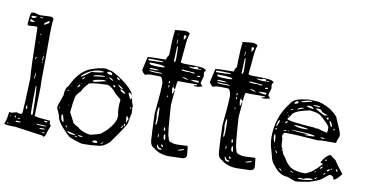

<svg xmlns="http://www.w3.org/2000/svg" viewBox="-99 -1367 3223 1691"><g transform="rotate(10 1512.5 -521.5)"><path d="M92.8 -1017.6 148.4 -1003.9 237.3 -1007.8Q271.5 -1007.8 271.5 -987.3Q263.7 -937.5 263.7 -850.6V-636.7L261.7 -433.6L263.7 -378.9L256.8 -121.1Q293.9 -110.4 396.5 -103.5L398.4 -101.6V-83Q398.4 -75.2 412.1 -60.5Q396.5 -26.4 377.9 35.2L366.2 44.9H362.3Q353.5 33.2 328.1 33.2L106.4 2Q4.9 2 4.9 -9.8Q21.5 -42 29.3 -115.2H32.2V-117.2L44.9 -115.2H58.6Q69.3 -121.1 97.7 -126Q110.4 -119.1 118.2 -119.1H133.8Q147.5 -119.1 147.5 -146.5Q152.3 -193.4 161.1 -443.4Q152.3 -524.4 145.5 -891.6Q138.7 -900.4 131.8 -900.4L70.3 -896.5Q54.7 -898.4 54.7 -907.2Q61.5 -1012.7 72.3 -1012.7ZM77.1 -985.4V-982.4Q77.1 -969.7 90.8 -969.7H95.7Q111.3 -969.7 125 -985.4V-987.3H85.9ZM152.3 -983.4 162.1 -980.5H175.8L181.6 -985.4V-987.3H155.3ZM198.2 -934.6V-932.6L202.1 -928.7H207Q221.7 -940.4 237.3 -946.3Q244.1 -956.1 244.1 -961.9L241.2 -964.8H237.3Q224.6 -964.8 213.9 -949.2Q198.2 -945.3 198.2 -934.6ZM72.3 -949.2V-939.5L77.1 -934.6H104.5L113.3 -935.5V-939.5L88.9 -951.2L82 -956.1H79.1ZM181.6 -841.8V-836.9L184.6 -833H186.5L189.5 -836.9V-841.8L186.5 -845.7H184.6ZM177.7 -766.6V-764.6H184.6V-770.5H181.6ZM237.3 -675.8V-674.8L243.2 -668.9H244.1V-672.9L241.2 -675.8ZM239.3 -657.2 236.3 -629.9 237.3 -613.3H239.3Q244.1 -613.3 244.1 -631.8V-652.3ZM172.9 -621.1V-616.2L175.8 -613.3L179.7 -616.2V-623L177.7 -625Q177.7 -628.9 189.5 -633.8V-636.7H182.6Q172.9 -630.9 172.9 -621.1ZM237.3 -602.5 236.3 -593.8V-592.8H239.3L243.2 -595.7V-602.5ZM193.4 -449.2V-445.3H195.3Q203.1 -445.3 203.1 -500Q197.3 -500 193.4 -449.2ZM223.6 -385.7 220.7 -381.8 218.8 -296.9V-182.6L220.7 -130.9L222.7 -128.9H232.4Q236.3 -128.9 237.3 -141.6Q234.4 -385.7 223.6 -385.7ZM168 -183.6V-178.7Q168.9 -168.9 172.9 -168.9L179.7 -175.8V-185.5Q177.7 -203.1 172.9 -203.1Q168 -203.1 168 -183.6ZM84 -91.8V-89.8Q84 -80.1 93.8 -80.1H95.7V-89.8L90.8 -94.7H86.9ZM345.7 -93.8V-91.8Q349.6 -83 369.1 -83L376 -87.9V-93.8L367.2 -94.7H353.5ZM44.9 -86.9V-83L49.8 -81.1L52.7 -85L51.8 -89.8H47.9ZM113.3 -76.2V-74.2L121.1 -73.2H129.9L133.8 -76.2V-80.1L125 -81.1H123Q113.3 -80.1 113.3 -76.2ZM282.2 -57.6V-55.7Q282.2 -47.9 328.1 -46.9H364.3L373 -48.8V-52.7L360.4 -53.7ZM99.6 -46.9V-45.9L102.5 -42H123Q145.5 -42 145.5 -46.9V-48.8Q130.9 -52.7 107.4 -52.7H104.5ZM316.4 -19.5 321.3 -16.6H348.6Q361.3 -16.6 362.3 -21.5V-25.4L353.5 -26.4H333Q316.4 -24.4 316.4 -19.5ZM27.3 -19.5 31.2 -16.6H38.1L41 -19.5L36.1 -25.4H32.2ZM346.7 7.8V12.7L355.5 14.6H359.4L367.2 12.7V7.8L359.4 5.9H355.5Z M841.8 -630.9H853.5Q925.8 -596.7 997.1 -539.1Q1065.4 -480.5 1065.4 -450.2H1063.5Q1052.7 -468.8 1041 -468.8H1040Q1036.1 -468.8 1036.1 -463.9Q1041 -446.3 1060.5 -412.1H1063.5Q1066.4 -412.1 1070.3 -425.8H1072.3Q1075.2 -424.8 1082 -386.7L1092.8 -359.4L1090.8 -341.8L1094.7 -293Q1087.9 -271.5 1077.1 -204.1Q1071.3 -177.7 951.2 -10.7Q898.4 40 844.7 40Q792 46.9 737.3 46.9H711.9Q687.5 46.9 590.8 7.8Q467.8 -103.5 467.8 -161.1Q450.2 -199.2 438.5 -229.5Q438.5 -245.1 475.6 -345.7Q475.6 -408.2 504.9 -432.6Q567.4 -570.3 666 -610.4Q750 -641.6 803.7 -641.6ZM559.6 -215.8V-207Q575.2 -174.8 600.6 -128.9Q600.6 -115.2 652.3 -89.8Q676.8 -62.5 744.1 -46.9L768.6 -43.9Q825.2 -55.7 857.4 -69.3L906.2 -110.4Q981.4 -191.4 979.5 -246.1V-258.8Q971.7 -281.2 971.7 -330.1Q971.7 -365.2 976.6 -389.6Q976.6 -397.5 924.8 -437.5Q885.7 -490.2 844.7 -502.9H829.1Q670.9 -497.1 670.9 -477.5Q635.7 -442.4 621.1 -407.2Q578.1 -363.3 578.1 -347.7Q566.4 -297.9 559.6 -215.8ZM597.7 -537.1V-532.2Q604.5 -532.2 680.7 -588.9L691.4 -593.8L698.2 -591.8Q790 -600.6 790 -609.4V-610.4L768.6 -614.3Q674.8 -614.3 600.6 -543.9ZM707 -514.6V-513.7L710 -509.8H728.5L824.2 -532.2V-535.2L798.8 -539.1Q707 -528.3 707 -514.6ZM488.3 -173.8V-163.1Q490.2 -119.1 513.7 -112.3L515.6 -113.3V-115.2Q504.9 -178.7 493.2 -178.7ZM705.1 -561.5V-555.7Q809.6 -567.4 809.6 -571.3L798.8 -575.2H796.9Q733.4 -575.2 705.1 -561.5ZM819.3 -612.3Q824.2 -594.7 848.6 -594.7L863.3 -593.8L865.2 -594.7V-600.6Q865.2 -617.2 837.9 -619.1Q819.3 -617.2 819.3 -612.3ZM563.5 -40V-35.2Q583 -16.6 627 -16.6H641.6V-17.6Q634.8 -25.4 572.3 -40ZM795.9 9.8V12.7Q795.9 17.6 816.4 19.5Q839.8 18.6 839.8 12.7V9.8Q836.9 2.9 830.1 -1H818.4Q803.7 -1 795.9 9.8ZM1053.7 -248Q1055.7 -206.1 1061.5 -205.1H1063.5Q1063.5 -219.7 1075.2 -238.3V-241.2L1060.5 -261.7H1058.6Q1054.7 -261.7 1053.7 -248ZM959 -482.4V-480.5Q966.8 -463.9 999 -451.2H1003.9L1006.8 -455.1V-457Q985.4 -482.4 964.8 -482.4ZM933.6 -523.4V-521.5Q939.5 -504.9 972.7 -487.3H976.6L979.5 -491.2V-492.2Q973.6 -501 933.6 -523.4ZM844.7 -569.3 842.8 -567.4V-566.4Q868.2 -546.9 882.8 -546.9L883.8 -548.8V-550.8Q862.3 -569.3 844.7 -569.3ZM664.1 -23.4V-19.5Q664.1 -10.7 703.1 -10.7L705.1 -12.7V-14.6Q686.5 -23.4 664.1 -23.4ZM911.1 -580.1V-578.1Q923.8 -560.5 940.4 -560.5Q940.4 -575.2 917 -583H915ZM584 -443.4V-434.6H586.9Q605.5 -450.2 605.5 -460L604.5 -461.9H598.6Q588.9 -455.1 584 -443.4ZM889.6 -504.9Q898.4 -492.2 908.2 -492.2L911.1 -496.1V-498Q911.1 -509.8 899.4 -509.8Q889.6 -507.8 889.6 -504.9ZM1021.5 -149.4 1022.5 -147.5Q1031.2 -147.5 1040 -169.9V-171.9H1036.1Q1028.3 -171.9 1021.5 -149.4ZM612.3 -513.7Q624 -513.7 634.8 -530.3V-534.2Q612.3 -527.3 612.3 -513.7ZM1049.8 -172.9 1054.7 -169.9Q1056.6 -192.4 1048.8 -188.5H1046.9L1044.9 -197.3L1043 -172.9ZM869.1 18.6V19.5H871.1Q894.5 10.7 894.5 4.9L892.6 2.9Q873 9.8 869.1 18.6ZM539.1 -85V-83Q543 -76.2 549.8 -72.3H554.7Q554.7 -82 544.9 -87.9H543ZM636.7 -3.9V-2.9H654.3L657.2 -5.9L654.3 -9.8H650.4Q637.7 -9.8 636.7 -3.9ZM1072.3 -340.8V-334L1075.2 -330.1L1081.1 -335V-340.8L1077.1 -343.8H1075.2ZM502 -388.7Q509.8 -388.7 513.7 -397.5V-400.4Q502 -400.4 502 -388.7ZM457 -238.3Q459 -224.6 461.9 -224.6L463.9 -226.6V-233.4L461.9 -241.2H460.9ZM821.3 -553.7V-552.7L835 -564.5L833 -565.4Q819.3 -557.6 821.3 -553.7ZM529.3 -434.6H530.3Q536.1 -436.5 536.1 -445.3H534.2Q529.3 -443.4 529.3 -434.6ZM532.2 -265.6V-263.7H536.1L539.1 -267.6V-270.5H537.1ZM611.3 -475.6V-470.7H614.3L618.2 -473.6V-475.6Z M1426.8 -1089.8Q1458 -1089.8 1476.6 -1074.2Q1460.9 -1035.2 1454.1 -937.5L1442.4 -813.5Q1442.4 -802.7 1495.1 -802.7Q1656.2 -802.7 1656.2 -789.1Q1661.1 -789.1 1672.9 -780.3Q1659.2 -760.7 1659.2 -754.9V-750L1663.1 -722.7L1645.5 -663.1Q1645.5 -654.3 1665 -635.7V-633.8Q1635.7 -623 1613.3 -623Q1590.8 -625 1590.8 -629.9V-631.8L1603.5 -633.8H1613.3L1618.2 -638.7V-642.6L1613.3 -643.6L1522.5 -642.6L1446.3 -643.6Q1440.4 -643.6 1432.6 -567.4H1430.7L1412.1 -587.9L1408.2 -574.2V-565.4Q1410.2 -526.4 1417 -524.4Q1421.9 -524.4 1426.8 -549.8V-558.6H1430.7L1432.6 -553.7L1421.9 -424.8Q1439.5 -143.6 1451.2 -143.6Q1456.1 -100.6 1485.4 -100.6Q1502 -91.8 1522.5 -91.8H1546.9L1627 -95.7Q1632.8 -95.7 1637.7 -23.4Q1643.6 19.5 1589.8 19.5L1485.4 22.5Q1397.5 22.5 1341.8 -25.4Q1303.7 -40 1303.7 -107.4Q1298.8 -161.1 1293.9 -324.2L1310.5 -508.8L1314.5 -588.9V-599.6Q1305.7 -656.2 1282.2 -656.2L1242.2 -657.2H1194.3Q1174.8 -657.2 1152.3 -647.5Q1138.7 -649.4 1119.1 -683.6L1146.5 -804.7Q1146.5 -809.6 1310.5 -811.5Q1310.5 -830.1 1330.1 -855.5Q1335 -1066.4 1343.8 -1066.4V-1071.3Q1343.8 -1074.2 1337.9 -1074.2V-1078.1Q1337.9 -1083 1426.8 -1089.8ZM1374 -1053.7V-1045.9H1378.9V-1050.8L1376 -1053.7ZM1428.7 -1045.9V-1043.9L1432.6 -1011.7H1435.5Q1451.2 -1028.3 1451.2 -1040V-1045.9L1446.3 -1050.8H1433.6ZM1380.9 -1004.9Q1377.9 -995.1 1377.9 -968.8V-963.9H1380.9L1384.8 -987.3V-1001ZM1385.7 -943.4 1380.9 -809.6V-807.6L1384.8 -804.7H1387.7Q1396.5 -804.7 1396.5 -838.9V-869.1L1394.5 -936.5Q1391.6 -943.4 1389.6 -943.4ZM1155.3 -789.1Q1155.3 -779.3 1166 -779.3H1186.5Q1236.3 -779.3 1290 -784.2V-786.1Q1290 -793.9 1223.6 -793.9H1166Q1155.3 -793 1155.3 -789.1ZM1560.5 -786.1 1543 -787.1H1521.5V-782.2Q1550.8 -773.4 1572.3 -773.4H1603.5Q1606.4 -773.4 1606.4 -779.3Q1604.5 -793.9 1590.8 -793.9H1577.1ZM1611.3 -777.3V-775.4L1615.2 -772.5Q1627.9 -772.5 1630.9 -779.3V-780.3H1615.2ZM1172.9 -758.8V-752Q1172.9 -738.3 1264.6 -738.3Q1309.6 -738.3 1309.6 -745.1Q1309.6 -759.8 1191.4 -761.7H1175.8ZM1460.9 -746.1V-745.1Q1460.9 -738.3 1510.7 -736.3L1533.2 -738.3L1563.5 -732.4H1569.3Q1579.1 -732.4 1579.1 -741.2H1577.1L1474.6 -750H1464.8ZM1606.4 -715.8V-713.9L1611.3 -709H1617.2Q1629.9 -709 1633.8 -717.8L1628.9 -720.7H1611.3ZM1182.6 -710.9Q1182.6 -705.1 1189.5 -705.1L1223.6 -704.1L1259.8 -705.1L1261.7 -707V-709Q1244.1 -715.8 1200.2 -715.8H1187.5ZM1182.6 -693.4V-690.4Q1182.6 -681.6 1285.2 -681.6L1296.9 -683.6V-684.6L1293.9 -688.5ZM1481.4 -684.6V-681.6Q1483.4 -676.8 1528.3 -668H1531.2V-669.9Q1511.7 -684.6 1488.3 -684.6ZM1556.6 -670.9Q1594.7 -659.2 1622.1 -659.2L1627 -664.1V-672.9L1624 -676.8H1592.8Q1556.6 -676.8 1556.6 -670.9ZM1369.1 -622.1V-611.3L1372.1 -608.4Q1377.9 -609.4 1377.9 -618.2V-623L1376 -631.8H1374Q1369.1 -629.9 1369.1 -622.1ZM1412.1 -602.5V-599.6L1417 -594.7H1418.9V-597.7L1413.1 -602.5ZM1372.1 -595.7 1371.1 -587.9V-582L1372.1 -574.2H1377.9L1378.9 -585.9V-592.8L1376 -595.7ZM1374 -502V-490.2L1377.9 -486.3H1380.9V-490.2L1378.9 -502ZM1312.5 -329.1 1317.4 -292 1316.4 -244.1 1317.4 -230.5H1321.3Q1330.1 -230.5 1330.1 -293.9V-326.2Q1330.1 -387.7 1323.2 -387.7Q1314.5 -387.7 1312.5 -329.1ZM1398.4 -221.7 1396.5 -212.9V-203.1Q1396.5 -193.4 1403.3 -191.4H1405.3Q1410.2 -192.4 1410.2 -201.2Q1407.2 -221.7 1401.4 -221.7ZM1412.1 -165 1406.2 -148.4Q1406.2 -118.2 1419.9 -110.4L1423.8 -116.2V-127.9Q1419.9 -162.1 1412.1 -165ZM1355.5 -155.3V-134.8L1357.4 -126H1358.4L1362.3 -129.9V-151.4L1358.4 -155.3ZM1399.4 -69.3 1398.4 -68.4V-59.6Q1401.4 -52.7 1408.2 -48.8H1417V-50.8Q1417 -65.4 1399.4 -69.3ZM1548.8 -42 1553.7 -41Q1604.5 -49.8 1604.5 -59.6L1601.6 -62.5Q1548.8 -48.8 1548.8 -42ZM1362.3 -61.5V-55.7Q1366.2 -21.5 1391.6 -21.5H1405.3L1408.2 -25.4V-27.3Q1408.2 -32.2 1382.8 -37.1L1365.2 -61.5Z M2032.2 -1089.8Q2063.5 -1089.8 2082 -1074.2Q2066.4 -1035.2 2059.6 -937.5L2047.9 -813.5Q2047.9 -802.7 2100.6 -802.7Q2261.7 -802.7 2261.7 -789.1Q2266.6 -789.1 2278.3 -780.3Q2264.6 -760.7 2264.6 -754.9V-750L2268.6 -722.7L2251 -663.1Q2251 -654.3 2270.5 -635.7V-633.8Q2241.2 -623 2218.8 -623Q2196.3 -625 2196.3 -629.9V-631.8L2209 -633.8H2218.8L2223.6 -638.7V-642.6L2218.8 -643.6L2127.9 -642.6L2051.8 -643.6Q2045.9 -643.6 2038.1 -567.4H2036.1L2017.6 -587.9L2013.7 -574.2V-565.4Q2015.6 -526.4 2022.5 -524.4Q2027.3 -524.4 2032.2 -549.8V-558.6H2036.1L2038.1 -553.7L2027.3 -424.8Q2044.9 -143.6 2056.6 -143.6Q2061.5 -100.6 2090.8 -100.6Q2107.4 -91.8 2127.9 -91.8H2152.3L2232.4 -95.7Q2238.3 -95.7 2243.2 -23.4Q2249 19.5 2195.3 19.5L2090.8 22.5Q2002.9 22.5 1947.3 -25.4Q1909.2 -40 1909.2 -107.4Q1904.3 -161.1 1899.4 -324.2L1916 -508.8L1919.9 -588.9V-599.6Q1911.1 -656.2 1887.7 -656.2L1847.7 -657.2H1799.8Q1780.3 -657.2 1757.8 -647.5Q1744.1 -649.4 1724.6 -683.6L1752 -804.7Q1752 -809.6 1916 -811.5Q1916 -830.1 1935.5 -855.5Q1940.4 -1066.4 1949.2 -1066.4V-1071.3Q1949.2 -1074.2 1943.4 -1074.2V-1078.1Q1943.4 -1083 2032.2 -1089.8ZM1979.5 -1053.7V-1045.9H1984.4V-1050.8L1981.4 -1053.7ZM2034.2 -1045.9V-1043.9L2038.1 -1011.7H2041Q2056.6 -1028.3 2056.6 -1040V-1045.9L2051.8 -1050.8H2039.1ZM1986.3 -1004.9Q1983.4 -995.1 1983.4 -968.8V-963.9H1986.3L1990.2 -987.3V-1001ZM1991.2 -943.4 1986.3 -809.6V-807.6L1990.2 -804.7H1993.2Q2002 -804.7 2002 -838.9V-869.1L2000 -936.5Q1997.1 -943.4 1995.1 -943.4ZM1760.7 -789.1Q1760.7 -779.3 1771.5 -779.3H1792Q1841.8 -779.3 1895.5 -784.2V-786.1Q1895.5 -793.9 1829.1 -793.9H1771.5Q1760.7 -793 1760.7 -789.1ZM2166 -786.1 2148.4 -787.1H2127V-782.2Q2156.2 -773.4 2177.7 -773.4H2209Q2211.9 -773.4 2211.9 -779.3Q2210 -793.9 2196.3 -793.9H2182.6ZM2216.8 -777.3V-775.4L2220.7 -772.5Q2233.4 -772.5 2236.3 -779.3V-780.3H2220.7ZM1778.3 -758.8V-752Q1778.3 -738.3 1870.1 -738.3Q1915 -738.3 1915 -745.1Q1915 -759.8 1796.9 -761.7H1781.2ZM2066.4 -746.1V-745.1Q2066.4 -738.3 2116.2 -736.3L2138.7 -738.3L2168.9 -732.4H2174.8Q2184.6 -732.4 2184.6 -741.2H2182.6L2080.1 -750H2070.3ZM2211.9 -715.8V-713.9L2216.8 -709H2222.7Q2235.4 -709 2239.3 -717.8L2234.4 -720.7H2216.8ZM1788.1 -710.9Q1788.1 -705.1 1794.9 -705.1L1829.1 -704.1L1865.2 -705.1L1867.2 -707V-709Q1849.6 -715.8 1805.7 -715.8H1793ZM1788.1 -693.4V-690.4Q1788.1 -681.6 1890.6 -681.6L1902.3 -683.6V-684.6L1899.4 -688.5ZM2086.9 -684.6V-681.6Q2088.9 -676.8 2133.8 -668H2136.7V-669.9Q2117.2 -684.6 2093.8 -684.6ZM2162.1 -670.9Q2200.2 -659.2 2227.5 -659.2L2232.4 -664.1V-672.9L2229.5 -676.8H2198.2Q2162.1 -676.8 2162.1 -670.9ZM1974.6 -622.1V-611.3L1977.5 -608.4Q1983.4 -609.4 1983.4 -618.2V-623L1981.4 -631.8H1979.5Q1974.6 -629.9 1974.6 -622.1ZM2017.6 -602.5V-599.6L2022.5 -594.7H2024.4V-597.7L2018.6 -602.5ZM1977.5 -595.7 1976.6 -587.9V-582L1977.5 -574.2H1983.4L1984.4 -585.9V-592.8L1981.4 -595.7ZM1979.5 -502V-490.2L1983.4 -486.3H1986.3V-490.2L1984.4 -502ZM1918 -329.1 1922.9 -292 1921.9 -244.1 1922.9 -230.5H1926.8Q1935.5 -230.5 1935.5 -293.9V-326.2Q1935.5 -387.7 1928.7 -387.7Q1919.9 -387.7 1918 -329.1ZM2003.9 -221.7 2002 -212.9V-203.1Q2002 -193.4 2008.8 -191.4H2010.7Q2015.6 -192.4 2015.6 -201.2Q2012.7 -221.7 2006.8 -221.7ZM2017.6 -165 2011.7 -148.4Q2011.7 -118.2 2025.4 -110.4L2029.3 -116.2V-127.9Q2025.4 -162.1 2017.6 -165ZM1960.9 -155.3V-134.8L1962.9 -126H1963.9L1967.8 -129.9V-151.4L1963.9 -155.3ZM2004.9 -69.3 2003.9 -68.4V-59.6Q2006.8 -52.7 2013.7 -48.8H2022.5V-50.8Q2022.5 -65.4 2004.9 -69.3ZM2154.3 -42 2159.2 -41Q2210 -49.8 2210 -59.6L2207 -62.5Q2154.3 -48.8 2154.3 -42ZM1967.8 -61.5V-55.7Q1971.7 -21.5 1997.1 -21.5H2010.7L2013.7 -25.4V-27.3Q2013.7 -32.2 1988.3 -37.1L1970.7 -61.5Z M2670.9 -680.7Q2727.5 -680.7 2809.6 -632.8Q2878.9 -581.1 2878.9 -561.5Q2932.6 -444.3 2932.6 -424.8L2933.6 -414.1Q2913.1 -367.2 2913.1 -349.6L2905.3 -347.7H2789.1Q2772.5 -347.7 2751 -342.8Q2554.7 -358.4 2477.5 -358.4H2448.2Q2431.6 -334 2431.6 -325.2Q2441.4 -307.6 2441.4 -277.3Q2441.4 -224.6 2457 -215.8L2459 -209V-208L2450.2 -210.9V-208L2463.9 -194.3Q2463.9 -174.8 2488.3 -149.4Q2532.2 -70.3 2585 -51.8Q2627 -37.1 2687.5 -37.1Q2696.3 -37.1 2725.6 -53.7Q2752 -61.5 2828.1 -142.6V-146.5Q2828.1 -149.4 2810.5 -151.4L2807.6 -158.2Q2838.9 -218.8 2882.8 -236.3Q2887.7 -230.5 2932.6 -199.2Q2962.9 -151.4 3012.7 -89.8V-85Q2968.8 -28.3 2949.2 -28.3H2944.3Q2944.3 -58.6 2908.2 -62.5Q2900.4 -62.5 2848.6 -17.6Q2820.3 4.9 2741.2 28.3Q2650.4 46.9 2616.2 46.9L2539.1 19.5Q2474.6 19.5 2419.9 -50.8Q2396.5 -74.2 2381.8 -110.4Q2381.8 -119.1 2351.6 -222.7Q2342.8 -266.6 2342.8 -297.9V-299.8Q2342.8 -482.4 2450.2 -616.2Q2465.8 -649.4 2513.7 -666Q2542 -673.8 2591.8 -680.7Q2603.5 -685.5 2670.9 -680.7ZM2545.9 -650.4H2547.9Q2573.2 -650.4 2629.9 -667Q2641.6 -668 2641.6 -672.9L2638.7 -675.8H2636.7Q2598.6 -675.8 2547.9 -655.3L2545.9 -653.3ZM2491.2 -629.9V-627.9L2495.1 -625H2496.1Q2523.4 -631.8 2523.4 -638.7V-646.5L2518.6 -652.3H2515.6Q2491.2 -644.5 2491.2 -629.9ZM2660.2 -643.6V-639.6Q2660.2 -634.8 2714.8 -631.8L2716.8 -632.8V-636.7Q2716.8 -641.6 2700.2 -643.6ZM2604.5 -623V-621.1Q2604.5 -616.2 2660.2 -607.4L2662.1 -609.4V-614.3Q2651.4 -629.9 2626 -629.9H2621.1Q2604.5 -627.9 2604.5 -623ZM2686.5 -614.3V-612.3Q2763.7 -568.4 2769.5 -568.4H2771.5L2785.2 -573.2L2792 -571.3L2793.9 -573.2V-575.2Q2787.1 -580.1 2771.5 -584L2744.1 -595.7Q2734.4 -619.1 2700.2 -619.1H2696.3Q2686.5 -618.2 2686.5 -614.3ZM2525.4 -575.2Q2538.1 -585.9 2580.1 -598.6V-600.6L2578.1 -602.5H2564.5Q2525.4 -594.7 2525.4 -575.2ZM2454.1 -486.3V-482.4Q2454.1 -464.8 2700.2 -448.2L2713.9 -443.4L2730.5 -445.3Q2788.1 -426.8 2803.7 -426.8Q2803.7 -422.9 2812.5 -420.9Q2821.3 -431.6 2821.3 -443.4V-468.8Q2821.3 -487.3 2752.9 -547.9Q2723.6 -578.1 2682.6 -584L2636.7 -590.8Q2524.4 -569.3 2489.3 -536.1Q2475.6 -510.7 2454.1 -486.3ZM2468.8 -566.4V-563.5H2470.7Q2489.3 -568.4 2489.3 -573.2V-575.2H2482.4Q2473.6 -575.2 2468.8 -566.4ZM2792 -547.9Q2795.9 -537.1 2805.7 -537.1H2807.6L2810.5 -541V-549.8L2803.7 -556.6Q2792 -556.6 2792 -547.9ZM2440.4 -537.1V-536.1H2443.4L2447.3 -539.1V-541H2443.4ZM2821.3 -529.3Q2835 -486.3 2843.8 -481.4H2848.6L2851.6 -484.4Q2840.8 -527.3 2828.1 -527.3L2826.2 -529.3ZM2455.1 -506.8V-504.9Q2461.9 -507.8 2461.9 -516.6V-518.6Q2455.1 -515.6 2455.1 -506.8ZM2869.1 -465.8V-457L2872.1 -452.1Q2878.9 -454.1 2878.9 -461.9V-465.8L2876 -468.8H2872.1ZM2440.4 -450.2V-445.3L2443.4 -441.4H2445.3Q2455.1 -447.3 2460.9 -457V-460.9H2455.1Q2445.3 -460.9 2440.4 -450.2ZM2383.8 -459Q2373 -449.2 2366.2 -404.3H2368.2Q2376 -404.3 2392.6 -452.1Q2390.6 -459 2383.8 -459ZM2522.5 -441.4V-438.5Q2548.8 -420.9 2616.2 -420.9H2627.9L2645.5 -422.9V-427.7Q2583 -440.4 2522.5 -441.4ZM2766.6 -406.2V-402.3H2771.5V-406.2ZM2508.8 -395.5V-392.6Q2541 -385.7 2652.3 -379.9L2653.3 -378.9V-377L2625 -373Q2625 -368.2 2660.2 -368.2Q2716.8 -368.2 2716.8 -375Q2716.8 -388.7 2508.8 -395.5ZM2366.2 -386.7 2365.2 -378.9Q2366.2 -370.1 2370.1 -370.1Q2375 -370.1 2377 -383.8L2372.1 -386.7ZM2475.6 -381.8V-375H2482.4V-379.9L2481.4 -381.8V-383.8ZM2438.5 -373V-372.1H2440.4L2463.9 -375V-377L2459 -381.8H2455.1Q2442.4 -381.8 2438.5 -373ZM2768.6 -370.1Q2768.6 -365.2 2792 -365.2L2805.7 -366.2V-368.2Q2805.7 -375 2778.3 -375Q2768.6 -373 2768.6 -370.1ZM2366.2 -335.9 2365.2 -334V-331.1L2366.2 -329.1Q2363.3 -322.3 2363.3 -310.5V-304.7Q2363.3 -282.2 2377 -260.7H2379.9Q2379.9 -327.1 2366.2 -335.9ZM2385.7 -217.8V-214.8L2388.7 -210.9H2392.6V-214.8L2388.7 -217.8ZM2399.4 -194.3 2397.5 -192.4V-190.4Q2405.3 -168 2413.1 -168L2414.1 -169.9V-171.9Q2414.1 -182.6 2399.4 -194.3ZM2841.8 -181.6 2844.7 -178.7H2850.6Q2859.4 -178.7 2860.4 -183.6L2855.5 -188.5H2853.5Q2844.7 -188.5 2841.8 -181.6ZM2810.5 -103.5 2812.5 -101.6H2814.5Q2828.1 -101.6 2833 -120.1V-122.1Q2818.4 -122.1 2810.5 -103.5ZM2905.3 -106.4 2906.2 -105.5H2910.2Q2918.9 -109.4 2918.9 -119.1V-120.1H2915Q2905.3 -113.3 2905.3 -106.4ZM2953.1 -120.1 2951.2 -119.1V-117.2Q2956.1 -99.6 2962.9 -99.6H2964.8L2967.8 -103.5V-105.5Q2964.8 -120.1 2953.1 -120.1ZM2874 -91.8 2877.9 -87.9Q2898.4 -94.7 2898.4 -106.4V-108.4H2896.5Q2877 -108.4 2874 -91.8ZM2768.6 -60.5H2771.5Q2779.3 -64.5 2783.2 -74.2L2782.2 -76.2Q2768.6 -68.4 2768.6 -60.5ZM2848.6 -53.7H2853.5Q2867.2 -66.4 2867.2 -72.3H2865.2Q2848.6 -66.4 2848.6 -53.7ZM2459 -42V-37.1Q2460 -29.3 2482.4 -21.5L2488.3 -16.6V-17.6Q2471.7 -39.1 2463.9 -42ZM2556.6 -37.1V-35.2Q2556.6 -29.3 2585 -23.4L2586.9 -24.4V-26.4Q2567.4 -37.1 2557.6 -37.1ZM2632.8 -21.5V-17.6H2638.7V-21.5ZM2778.3 -1Q2792 -1 2800.8 -21.5H2796.9Q2778.3 -10.7 2778.3 -1ZM2684.6 12.7 2655.3 9.8H2650.4Q2637.7 9.8 2636.7 14.6V16.6L2641.6 21.5H2666Q2710.9 21.5 2764.6 7.8V5.9Q2762.7 -1 2749 -1H2742.2Q2710.9 -1 2684.6 12.7Z"/></g></svg>

Font: Love Ya Like A Sister
Style: Regular
Weight: 400
Designer: Kimberly Geswein
Foundry: Kimberly Geswein
Version: Version 1.002 2007